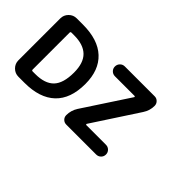

<svg xmlns="http://www.w3.org/2000/svg" viewBox="-51 -1111 1397 1397"><g transform="rotate(45 647.5 -412.5)"><path d="M414.1 -419.9Q414.1 -518.6 366.2 -565.4Q318.4 -612.3 222.7 -612.3H195.3Q185.5 -612.3 185.5 -602.5V-222.7Q185.5 -212.9 195.3 -212.9H222.7Q320.3 -212.9 367.2 -261.2Q414.1 -309.6 414.1 -419.9ZM211.9 -112.3H149.4Q114.3 -112.3 89.4 -137.2Q64.5 -162.1 64.5 -197.3V-627.9Q64.5 -663.1 89.4 -688Q114.3 -712.9 149.4 -712.9H211.9Q368.2 -712.9 449.7 -636.7Q531.2 -560.5 531.2 -419.9Q531.2 -267.6 449.2 -189.9Q367.2 -112.3 211.9 -112.3ZM643.6 -712.9H951.2Q971.7 -712.9 985.8 -698.2Q1000 -683.6 1000 -663.1Q1000 -614.3 972.7 -573.2L743.2 -221.7Q741.2 -218.8 743.2 -215.8Q745.1 -212.9 748 -212.9H949.2Q970.7 -212.9 985.4 -198.2Q1000 -183.6 1000 -162.6Q1000 -141.6 985.4 -127Q970.7 -112.3 949.2 -112.3H641.6Q621.1 -112.3 606.9 -126.5Q592.8 -140.6 592.8 -161.1Q592.8 -210 619.1 -251L849.6 -602.5Q851.6 -605.5 850.1 -608.4Q848.6 -611.3 845.7 -611.3H643.6Q622.1 -611.3 607.4 -626Q592.8 -640.6 592.8 -661.6Q592.8 -682.6 607.4 -697.8Q622.1 -712.9 643.6 -712.9Z"/></g></svg>

Font: Gen Jyuu GothicX Bold
Style: Bold
Weight: 700
Designer: Ryoko NISHIZUKA (kana &amp; ideographs); Paul D. Hunt (Latin, Greek &amp; Cyrillic); Wenlong ZHANG (bopomofo); Sandoll C
Version: Version 1.058.20140828